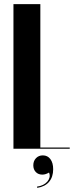

<svg xmlns="http://www.w3.org/2000/svg" viewBox="-20 -719 357 928"><path d="M175 -699V-6H317V0H45V-699ZM217 115Q200 125 185 125Q165 125 153 112.5Q141 100 141 80Q141 59 154 45.5Q167 32 187 32Q210 32 223.5 50Q237 68 237 99Q237 136 217.5 159.5Q198 183 160 189L159 183Q175 181 188 174.5Q201 168 209 158.5Q217 149 219.5 138Q222 127 217 115Z"/></svg>

Font: Moniqa Black Display
Style: Regular
Weight: 900
Designer: Rajesh Rajput
Foundry: Rajesh Rajput
Version: Version 1.000